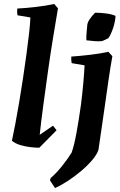

<svg xmlns="http://www.w3.org/2000/svg" viewBox="-20 -732 602 967"><path d="M178 12Q158 12 132.5 9Q107 6 82 -1.5Q57 -9 40 -23Q47 -55 56.5 -104.5Q66 -154 76 -213.5Q86 -273 95.5 -335.5Q105 -398 113 -457Q121 -516 126.5 -564.5Q132 -613 133 -644L68 -655Q65 -671 67 -689Q109 -691 160.5 -697Q212 -703 253 -712L272 -690Q260 -620 246.5 -537.5Q233 -455 221 -368.5Q209 -282 198 -201Q187 -120 180 -53L247 -99L265 -76ZM257 215Q245 198 232 177L235 165Q264 140 293.5 103Q323 66 341 36Q354 -1 365.5 -64.5Q377 -128 388 -206Q395 -263 399.5 -313Q404 -363 406 -403L341 -414Q338 -430 339 -447Q382 -450 433.5 -456Q485 -462 526 -471L546 -449Q536 -394 526.5 -328.5Q517 -263 505 -177.5Q493 -92 476 22Q469 45 445.5 73Q422 101 389.5 128.5Q357 156 322 179Q287 202 257 215ZM415 -529Q414 -545 416.5 -571.5Q419 -598 420 -610Q422 -621 430.5 -633.5Q439 -646 447.5 -655.5Q456 -665 459 -668Q483 -668 512.5 -664.5Q542 -661 562 -652Q560 -621 549.5 -590Q539 -559 526 -540Q514 -533 494 -525Q474 -523 455 -525Q436 -527 415 -529Z"/></svg>

Font: Labrada
Style: Bold Italic
Weight: 700
Italic angle: -7°
Designer: Mercedes Jáuregui
Foundry: Omnibus-Type Team
Version: Version 1.000; ttfautohint (v1.8.4.7-5d5b)